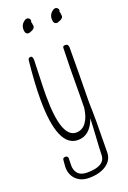

<svg xmlns="http://www.w3.org/2000/svg" viewBox="-179 -795 724 1082"><g transform="rotate(-20 182.5 -254.0)"><path d="M116 -655Q124 -655 128 -659V-658Q135 -662 137 -662Q146 -665 151.5 -673Q157 -681 154 -689Q154 -703 150 -710Q156 -718 150 -727Q144 -736 135 -736Q129 -736 127 -735Q95 -718 95 -685Q95 -655 116 -655ZM286 -655Q294 -655 298 -659Q296 -657 300 -659Q301 -660 302 -660Q304 -660 305 -661Q306 -662 307 -662Q316 -665 321.5 -673Q327 -681 324 -689Q324 -703 320 -710Q326 -718 320 -727Q314 -736 305 -736Q299 -736 297 -735Q265 -718 265 -685Q265 -655 286 -655ZM172 6Q245 6 278 -85Q278 -84 276.5 -49.5Q275 -15 273 14Q268 88 267 131Q265 196 158 196Q120 196 102 175.5Q84 155 86 121L87 87Q88 80 83.5 75Q79 70 72 70Q55 70 55 85Q54 92 52 121Q50 168 79 198Q108 228 158 228Q222 228 262 200.5Q302 173 302 126Q302 73 303 29Q304 -15 304 -50Q304 -111 302 -173Q302 -191 304 -339Q305 -413 305 -500Q305 -522 286 -522Q271 -522 271 -510Q267 -398 267 -234Q267 -171 266 -153Q259 -98 236 -67.5Q213 -37 177 -37Q87 -37 87 -290Q87 -338 90 -411Q93 -484 93 -500Q93 -526 80 -526Q66 -526 64 -512Q50 -378 50 -284Q50 6 172 6Z"/></g></svg>

Font: Neythal
Style: Regular
Weight: 400
Designer: Tharique Azeez
Foundry: Tharique Azeez
Version: Version 0.44